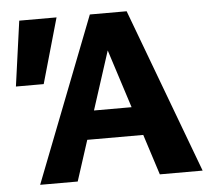

<svg xmlns="http://www.w3.org/2000/svg" viewBox="-49 -711 849 764"><g transform="rotate(-5 375.5 -329.0)"><path d="M559 0 374 -576H417L231 0H81L337 -658H484L730 0ZM197 -162 239 -276H533L592 -162ZM130 -398H19L55 -658H204Z"/></g></svg>

Font: Ysabeau ExtraBold
Style: Regular
Weight: 800
Designer: Christian Thalmann (Catharsis Fonts)
Version: Version 2.002